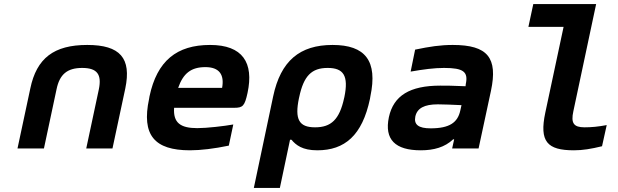

<svg xmlns="http://www.w3.org/2000/svg" viewBox="-20 -730 3040 944"><path d="M129 -295 66 0H196L258 -291C273 -364 310 -396 384 -396C458 -396 481 -364 466 -291L404 0H533L596 -295C627 -444 571 -509 409 -509C245 -509 160 -444 129 -295Z M1197 -273C1229 -422 1173 -509 1013 -509C849 -509 752 -431 715 -256L713 -244C675 -66 739 9 914 9C967 9 1033 1 1105 -14L1127 -118C1083 -110 997 -100 950 -100C866 -100 831 -127 836 -200H1132C1174 -200 1183 -209 1197 -273ZM856 -298C881 -370 920 -400 990 -400C1058 -400 1084 -363 1072 -298Z M1799 -244 1801 -256C1838 -431 1776 -509 1615 -509C1454 -509 1360 -431 1323 -256L1228 194H1356L1406 -43H1413C1435 -17 1466 9 1540 9C1675 9 1761 -64 1799 -244ZM1450 -248 1451 -252C1473 -357 1512 -396 1591 -396C1669 -396 1695 -358 1673 -252L1672 -248C1649 -142 1608 -104 1529 -104C1450 -104 1428 -143 1450 -248Z M2206 -509C2145 -509 2093 -501 2021 -486L1999 -378C2062 -389 2115 -396 2163 -396C2259 -396 2283 -377 2270 -316L2269 -306C2211 -309 2168 -309 2145 -309C1995 -309 1915 -260 1892 -154C1869 -44 1923 9 2049 9C2113 9 2167 -6 2208 -45H2213L2203 0H2333L2394 -284C2428 -445 2379 -509 2206 -509ZM2022 -157C2031 -198 2066 -217 2133 -217C2160 -217 2207 -215 2249 -213L2243 -186C2230 -128 2191 -99 2097 -99C2038 -99 2014 -117 2022 -157Z M2854 -104C2801 -104 2786 -124 2799 -183L2911 -710H2602L2578 -598H2751L2661 -176C2631 -34 2670 9 2802 9C2845 9 2887 2 2940 -11L2963 -115C2920 -107 2888 -104 2854 -104Z"/></svg>

Font: LT Wave Mono Bold
Style: Italic
Weight: 700
Designer: Daniel Lyons
Version: Version 2.5 (Glyphs App)